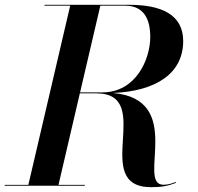

<svg xmlns="http://www.w3.org/2000/svg" viewBox="-58 -770 820 796"><path d="M-38.5 -3.5V0H293.5V-3.5H184.5L273 -383H341.5C587.5 -383 313 6 568.5 6C609.5 6 635.5 2 671.5 -12L670 -15.5C654 -9 638.5 -4 619.5 -4C506 -4 713.5 -359 409.5 -384.5C592 -392 701.5 -467.5 701.5 -600C701.5 -710 610 -750 479 -750H126.5V-746.5H233L59.5 -3.5ZM461.5 -746.5C553 -746.5 565 -666.5 565 -617.5C565 -523.5 505 -387 366.5 -387H274L358 -746.5Z"/></svg>

Font: Bodoni* 48pt Medium
Style: Italic
Weight: 500
Italic angle: -13°
Version: Version 2.3